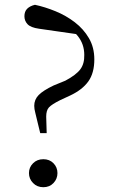

<svg xmlns="http://www.w3.org/2000/svg" viewBox="-20 -769 472 802"><path d="M161 13Q135 13 118 -4.5Q101 -22 101 -46Q101 -70 118 -87Q135 -104 161 -104Q187 -104 203.5 -87Q220 -70 220 -46Q220 -22 203.5 -4.5Q187 13 161 13ZM374 -521Q374 -464 349 -429Q324 -394 273 -370L232 -351Q196 -333 184.5 -320.5Q173 -308 173 -282L175 -213H148L138 -254Q132 -281 127.5 -297.5Q123 -314 123 -327Q123 -353 141.5 -372Q160 -391 204 -412L253 -432Q298 -456 315.5 -479.5Q333 -503 332 -540Q332 -585 304.5 -619Q277 -653 219 -686L331 -622L143 -649Q108 -654 95 -668Q82 -682 82 -701Q82 -721 93.5 -732.5Q105 -744 126 -749Q168 -740 212 -722Q256 -704 292.5 -676Q329 -648 351.5 -609.5Q374 -571 374 -521Z"/></svg>

Font: Noto Serif KR
Style: Regular
Weight: 400
Designer: Ryoko NISHIZUKA  (kana & ideographs); Frank Grießhammer (Latin, Greek & Cyrillic); Wenlong ZHANG  (bopomofo); Sandoll Co
Foundry: Adobe
Version: Version 2.003-H1;hotconv 1.1.1;makeotfexe 2.6.0